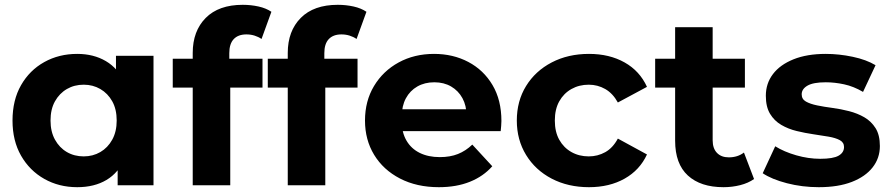

<svg xmlns="http://www.w3.org/2000/svg" viewBox="-20 -770 3701 798"><path d="M301 8Q225 8 164 -26.5Q103 -61 67.5 -123Q32 -185 32 -269Q32 -354 67.5 -416Q103 -478 164 -512Q225 -546 301 -546Q369 -546 420 -516Q471 -486 499 -425Q527 -364 527 -269Q527 -175 500 -113.5Q473 -52 422.5 -22Q372 8 301 8ZM328 -120Q366 -120 397 -138Q428 -156 446.5 -189.5Q465 -223 465 -269Q465 -316 446.5 -349Q428 -382 397 -400Q366 -418 328 -418Q289 -418 258 -400Q227 -382 208.5 -349Q190 -316 190 -269Q190 -223 208.5 -189.5Q227 -156 258 -138Q289 -120 328 -120ZM469 0V-110L472 -270L462 -429V-538H618V0Z M781 0V-550Q781 -641 835 -695.5Q889 -750 989 -750Q1023 -750 1054.5 -743Q1086 -736 1108 -721L1067 -608Q1054 -617 1038 -622Q1022 -627 1004 -627Q970 -627 951.5 -607.5Q933 -588 933 -549V-499L937 -432V0ZM698 -406V-526H1071V-406Z M1176 0V-550Q1176 -641 1230 -695.5Q1284 -750 1384 -750Q1418 -750 1449.5 -743Q1481 -736 1503 -721L1462 -608Q1449 -617 1433 -622Q1417 -627 1399 -627Q1365 -627 1346.5 -607.5Q1328 -588 1328 -549V-499L1332 -432V0ZM1093 -406V-526H1466V-406Z M1804 8Q1712 8 1642.5 -28Q1573 -64 1535 -126.5Q1497 -189 1497 -269Q1497 -350 1534.5 -412.5Q1572 -475 1637 -510.5Q1702 -546 1784 -546Q1863 -546 1926.5 -512.5Q1990 -479 2027 -416.5Q2064 -354 2064 -267Q2064 -258 2063 -246.5Q2062 -235 2061 -225H1624V-316H1979L1919 -289Q1919 -331 1902 -362Q1885 -393 1855 -410.5Q1825 -428 1785 -428Q1745 -428 1714.5 -410.5Q1684 -393 1667 -361.5Q1650 -330 1650 -287V-263Q1650 -219 1669.5 -185.5Q1689 -152 1724.5 -134.5Q1760 -117 1808 -117Q1851 -117 1883.5 -130Q1916 -143 1943 -169L2026 -79Q1989 -37 1933 -14.5Q1877 8 1804 8Z M2428 8Q2341 8 2273 -27.5Q2205 -63 2166.5 -126Q2128 -189 2128 -269Q2128 -350 2166.5 -412.5Q2205 -475 2273 -510.5Q2341 -546 2428 -546Q2513 -546 2576 -510.5Q2639 -475 2669 -409L2548 -344Q2527 -382 2495.5 -400Q2464 -418 2427 -418Q2387 -418 2355 -400Q2323 -382 2304.5 -349Q2286 -316 2286 -269Q2286 -222 2304.5 -189Q2323 -156 2355 -138Q2387 -120 2427 -120Q2464 -120 2495.5 -137.5Q2527 -155 2548 -194L2669 -128Q2639 -63 2576 -27.5Q2513 8 2428 8Z M2987 8Q2892 8 2839 -40.5Q2786 -89 2786 -185V-657H2942V-187Q2942 -153 2960 -134.5Q2978 -116 3009 -116Q3046 -116 3072 -136L3114 -26Q3090 -9 3056.5 -0.5Q3023 8 2987 8ZM2703 -406V-526H3076V-406Z M3383 8Q3314 8 3250.5 -8.5Q3187 -25 3150 -50L3202 -162Q3239 -139 3289.5 -124.5Q3340 -110 3389 -110Q3443 -110 3465.5 -123Q3488 -136 3488 -159Q3488 -178 3470.5 -187.5Q3453 -197 3424 -202Q3395 -207 3360.5 -212Q3326 -217 3291 -225.5Q3256 -234 3227 -251Q3198 -268 3180.5 -297Q3163 -326 3163 -372Q3163 -423 3192.5 -462Q3222 -501 3278 -523.5Q3334 -546 3412 -546Q3467 -546 3524 -534Q3581 -522 3619 -499L3567 -388Q3528 -411 3488.5 -419.5Q3449 -428 3412 -428Q3360 -428 3336 -414Q3312 -400 3312 -378Q3312 -358 3329.5 -348Q3347 -338 3376 -332Q3405 -326 3439.5 -321.5Q3474 -317 3509 -308Q3544 -299 3572.5 -282.5Q3601 -266 3619 -237.5Q3637 -209 3637 -163Q3637 -113 3607 -74.5Q3577 -36 3520.5 -14Q3464 8 3383 8Z"/></svg>

Font: MOST Montserrat
Style: Bold
Weight: 700
Designer: Julieta Ulanovsky
Foundry: Julieta Ulanovsky
Version: Version 8.000;March 11, 2024;FontCreator 15.0.0.2926 64-bit